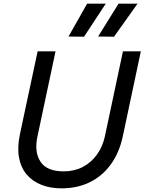

<svg xmlns="http://www.w3.org/2000/svg" viewBox="-20 -1021 791 1051"><path d="M317 10Q255 10 206 -9.5Q157 -29 125.5 -66.5Q94 -104 84 -159Q74 -214 89 -286L186 -740H284L185 -274Q167 -189 201.5 -136Q236 -83 329 -83Q387 -83 433 -107Q479 -131 510.5 -174.5Q542 -218 554 -274L653 -740H751L652 -274Q633 -185 586.5 -121Q540 -57 471.5 -23.5Q403 10 317 10ZM559 -1001 440 -820 355 -821 457 -1001ZM733 -1001 604 -820 517 -821 629 -1001Z"/></svg>

Font: Be Vietnam Pro Variable Thin
Style: Italic
Weight: 100
Italic angle: -12°
Designer: Lam Bao, Tony Le, Vietanh Nguyen
Foundry: Yellow Type Foundry
Version: Version 1.002